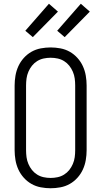

<svg xmlns="http://www.w3.org/2000/svg" viewBox="-20 -996 540 1024"><path d="M250 8Q224 8 197.5 3Q171 -2 148 -15Q125 -28 107 -48Q89 -68 78 -92Q67 -116 62.5 -142.5Q58 -169 58 -195V-540Q58 -566 62.5 -592.5Q67 -619 78 -643Q89 -667 107 -687Q125 -707 148 -720Q171 -733 197.5 -738Q224 -743 250 -743Q276 -743 302.5 -738Q329 -733 352 -720Q375 -707 393 -687Q411 -667 422 -643Q433 -619 437.5 -592.5Q442 -566 442 -540V-195Q442 -169 437.5 -142.5Q433 -116 422 -92Q411 -68 393 -48Q375 -28 352 -15Q329 -2 302.5 3Q276 8 250 8ZM250 -47Q269 -47 287.5 -51Q306 -55 322 -65Q338 -75 349.5 -89.5Q361 -104 368.5 -121.5Q376 -139 378.5 -157.5Q381 -176 381 -195V-540Q381 -559 378.5 -577.5Q376 -596 368.5 -613.5Q361 -631 349.5 -645.5Q338 -660 322 -670Q306 -680 287.5 -684Q269 -688 250 -688Q231 -688 212.5 -684Q194 -680 178 -670Q162 -660 150.5 -645.5Q139 -631 131.5 -613.5Q124 -596 121.5 -577.5Q119 -559 119 -540V-195Q119 -176 121.5 -157.5Q124 -139 131.5 -121.5Q139 -104 150.5 -89.5Q162 -75 178 -65Q194 -55 212.5 -51Q231 -47 250 -47ZM325 -798 285 -832 411 -976 459 -934ZM155 -798 115 -832 241 -976 289 -934Z"/></svg>

Font: Iosevka Curly Light
Style: Regular
Weight: 300
Monospace: yes
Designer: Belleve Invis
Foundry: Belleve Invis
Version: Version 22.1.2; ttfautohint (v1.8.4)